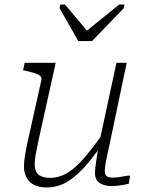

<svg xmlns="http://www.w3.org/2000/svg" viewBox="-20 -812 629 841"><path d="M323 -632H383L522 -776L525 -792H502L340 -661H375L265 -792H244L241 -776ZM147 -189Q140 -157 136 -134Q132 -111 132 -92Q132 -73 139 -59.5Q146 -46 161.5 -39.5Q177 -33 200 -33Q241 -33 278 -56.5Q315 -80 352.5 -124.5Q390 -169 433 -230L443 -203Q402 -141 361.5 -93Q321 -45 278 -18Q235 9 185 9Q134 9 109.5 -16.5Q85 -42 85 -83Q85 -104 89.5 -131.5Q94 -159 101 -191L161 -460Q164 -472 156.5 -479Q149 -486 132.5 -491.5Q116 -497 91 -502L81 -504L88 -537H224ZM463 -194Q455 -158 449.5 -132Q444 -106 441.5 -89Q439 -72 439 -63Q439 -47 447.5 -40.5Q456 -34 472 -34Q496 -34 516 -38.5Q536 -43 550 -43L544 -7Q534 -5 521.5 -2.5Q509 0 495 1.5Q481 3 468 3Q437 3 416.5 -10.5Q396 -24 396 -55Q396 -64 398 -81Q400 -98 403.5 -121.5Q407 -145 412 -175L413 -179L490 -537H535Z"/></svg>

Font: Roboto Serif Thin
Style: Italic
Weight: 250
Italic angle: -10°
Version: Version 1.007